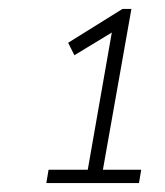

<svg xmlns="http://www.w3.org/2000/svg" viewBox="-20 -730 370 431"><path d="M89 -349H177L231 -657L147 -606L133 -634L255 -710H275L211 -349H297L292 -319H84Z"/></svg>

Font: Livvic ExtraLight
Style: Italic
Weight: 275
Italic angle: -10°
Designer: Jacques Le Bailly, Baron von Fonthausen
Version: Version 1.001; ttfautohint (v1.8.2)